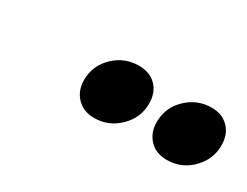

<svg xmlns="http://www.w3.org/2000/svg" viewBox="-33 -908 565 439"><g transform="rotate(30 250.0 -688.5)"><path d="M309 -702Q309 -665 281.5 -638Q254 -611 216 -611Q188 -611 170.5 -629Q153 -647 153 -675Q153 -713 180.5 -739.5Q208 -766 246 -766Q275 -766 292 -748.5Q309 -731 309 -702ZM500 -702Q500 -665 473 -638Q446 -611 408 -611Q379 -611 362 -629Q345 -647 345 -675Q345 -713 372.5 -739.5Q400 -766 438 -766Q466 -766 483 -748.5Q500 -731 500 -702Z"/></g></svg>

Font: Gontserrat
Style: Bold Italic
Weight: 700
Italic angle: -11.3°
Designer: Julieta Ulanovsky
Foundry: Julieta Ulanovsky
Version: Version 6.001